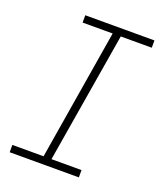

<svg xmlns="http://www.w3.org/2000/svg" viewBox="-136 -824 772 913"><g transform="rotate(20 250.0 -367.5)"><path d="M22 0V-37H180L289 -698H137V-735H487V-698H330L220 -37H372V0Z"/></g></svg>

Font: Iosevka Slab Extralight
Style: Italic
Weight: 200
Italic angle: -9°
Monospace: yes
Designer: Belleve Invis
Foundry: Belleve Invis
Version: Version 11.1.1; ttfautohint (v1.8.3)